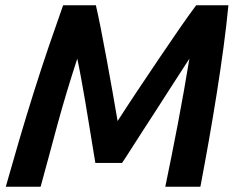

<svg xmlns="http://www.w3.org/2000/svg" viewBox="-20 -713 918 733"><path d="M2 0Q26 -85 53 -177Q80 -269 109 -361Q138 -453 167 -538Q196 -623 221 -693H346Q354 -659 364.5 -606Q375 -553 386.5 -490.5Q398 -428 409 -366Q420 -304 429 -251Q463 -304 504 -365.5Q545 -427 586.5 -488.5Q628 -550 665 -603.5Q702 -657 729 -693H852Q845 -619 833.5 -533.5Q822 -448 807.5 -356.5Q793 -265 777 -174.5Q761 -84 745 0H611Q635 -115 659 -240.5Q683 -366 703 -489Q687 -464 665.5 -431Q644 -398 620 -360.5Q596 -323 571.5 -285Q547 -247 523.5 -211Q500 -175 480.5 -144Q461 -113 446 -91H344Q340 -117 333.5 -155Q327 -193 320 -237.5Q313 -282 305 -328Q297 -374 289.5 -415.5Q282 -457 275 -489Q255 -428 236 -365Q217 -302 200 -240Q183 -178 167 -117.5Q151 -57 135 0Z"/></svg>

Font: Ubuntu Sans
Style: Bold Italic
Weight: 700
Italic angle: -13.5°
Designer: Dalton Maag Ltd
Foundry: Dalton Maag Ltd
Version: Version 1.006